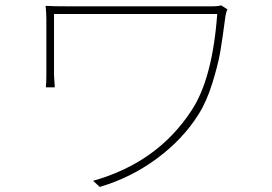

<svg xmlns="http://www.w3.org/2000/svg" viewBox="-20 -700 1040 734"><path d="M825.2 -679.7 849.6 -664.1Q844.7 -656.2 841.8 -637.7Q830.1 -548.8 821.8 -500.5Q813.5 -452.1 791.5 -381.3Q769.5 -310.5 738.3 -261.7Q678.7 -167 579.6 -93.8Q480.5 -20.5 361.3 14.6L335.9 -8.8Q582 -78.1 711.9 -277.3Q792 -397.5 810.5 -646.5H186.5V-412.1Q186.5 -404.3 188 -388.2Q189.5 -372.1 189.5 -366.2H155.3Q157.2 -383.8 157.2 -412.1V-627.9Q157.2 -652.3 154.3 -677.7Q176.8 -675.8 245.1 -675.8H793.9Q814.5 -675.8 825.2 -679.7Z"/></svg>

Font: Gen Shin Gothic Monospace ExtraLight
Style: Regular
Weight: 200
Designer: [Source Han Sans]
Ryoko NISHIZUKA  (kana & ideographs); Paul D. Hunt (Latin, Greek & Cyrillic); Wenlong ZHANG  (bopomofo
Version: Version 1.002.20150607